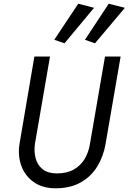

<svg xmlns="http://www.w3.org/2000/svg" viewBox="-20 -1004 692 1033"><path d="M272 -790 401 -984 486 -962 327 -771ZM437 -790 565 -984 652 -962 491 -771ZM249 -700 168 -230Q162 -188 172 -151.5Q182 -115 210 -93Q238 -71 286 -71Q340 -71 377 -92Q414 -113 435.5 -149Q457 -185 464 -230L545 -700H629L548 -230Q537 -164 504 -109.5Q471 -55 415 -23Q359 9 279 9Q209 9 162 -24Q115 -57 95 -111.5Q75 -166 85 -230L165 -700Z"/></svg>

Font: Jost
Style: Italic
Weight: 400
Italic angle: -5°
Version: Version 3.710